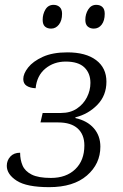

<svg xmlns="http://www.w3.org/2000/svg" viewBox="-20 -762 506 792"><path d="M183 10Q90 10 49 -16.5Q8 -43 8 -78Q8 -100 22.5 -116Q37 -132 63 -132Q63 -103 73 -79.5Q83 -56 110.5 -42Q138 -28 190 -28Q253 -28 290.5 -64Q328 -100 328 -162Q328 -207 300.5 -232Q273 -257 220 -257H147L156 -296H232Q270 -296 297 -314Q324 -332 338.5 -360.5Q353 -389 353 -420Q353 -460 328 -484Q303 -508 251 -508Q202 -508 167 -479Q132 -450 127 -398Q104 -399 90 -408Q76 -417 76 -436Q76 -458 96 -483.5Q116 -509 156.5 -527.5Q197 -546 258 -546Q334 -546 376.5 -514Q419 -482 419 -425Q419 -368 381.5 -329.5Q344 -291 291 -278V-275Q340 -264 367 -233Q394 -202 394 -157Q394 -86 338.5 -38Q283 10 183 10ZM367 -644Q352 -644 342 -652.5Q332 -661 332 -680Q332 -704 344 -723Q356 -742 377 -742Q393 -742 402.5 -733Q412 -724 412 -705Q412 -677 399.5 -660.5Q387 -644 367 -644ZM191 -644Q175 -644 165.5 -652.5Q156 -661 156 -680Q156 -704 167.5 -723Q179 -742 201 -742Q216 -742 226 -733Q236 -724 236 -705Q236 -677 223 -660.5Q210 -644 191 -644Z"/></svg>

Font: Noto Serif Light
Style: Italic
Weight: 300
Italic angle: -12°
Designer: Monotype Design Team
Foundry: Monotype Imaging Inc.
Version: Version 2.013